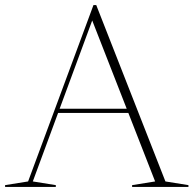

<svg xmlns="http://www.w3.org/2000/svg" viewBox="-27 -735 761 755"><path d="M195 -291V-307.5H495.5V-291ZM623.5 -21.5 714 -7V0H492.5V-7L583 -21.5L331.5 -665H339.5L102 -21.5L192.5 -7V0H-7V-7L83.5 -21.5L340.5 -715H351.5Z"/></svg>

Font: Newsreader 60pt ExtraLight
Style: Regular
Weight: 250
Designer: Hugues Gentile
Foundry: Production Type
Version: Version 1.003